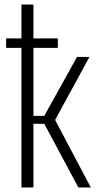

<svg xmlns="http://www.w3.org/2000/svg" viewBox="-20 -830 439 850"><path d="M7 -618V-660H236V-618ZM75 0V-810H128V-317H176L321 -578H376L224 -299L382 0H327L176 -282H128V0Z"/></svg>

Font: Oswald ExtraLight
Style: Regular
Weight: 250
Designer: Vernon Adams
Foundry: Vernon Adams
Version: Version 4.103;gftools[0.9.33.dev8+g029e19f]